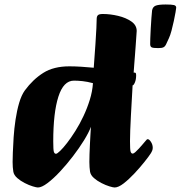

<svg xmlns="http://www.w3.org/2000/svg" viewBox="-20 -818 801 851"><path d="M148 13Q141.8 13 125.2 8Q108.6 3 89.7 -6.7Q70.7 -16.3 56.3 -29Q41.9 -41.7 39.1 -57Q35.9 -76.3 35.9 -100Q35.9 -112.4 36.9 -141.8Q37.9 -171.1 40.4 -209.4Q42.9 -247.8 48.9 -287.8Q54.9 -327.8 64.9 -361.9Q74.9 -396 89.9 -417Q126.1 -466.2 172 -495.1Q217.9 -524 287.5 -524Q311.4 -524 339.1 -522.3Q366.9 -520.5 395.5 -517.8Q400.3 -579.2 403 -622.5Q405.8 -665.8 407.2 -693.3Q408.5 -720.9 408.5 -733.6Q408.5 -745.2 413.9 -750.6Q419.3 -756 435.7 -756Q468.6 -756 503.5 -747.7Q538.4 -739.4 562.2 -722.8Q585.9 -706.3 585.9 -680.7Q585.9 -677.7 584.6 -661.7Q583.4 -645.6 581.9 -622.7Q580.4 -599.8 578.4 -575.2Q576.4 -550.6 574.8 -529.2Q573.1 -507.8 572.4 -496.2H576.4Q579.9 -496.2 581.7 -494Q583.4 -491.7 583.4 -484Q583.4 -465.7 577.9 -452.6Q572.4 -439.6 567.7 -439.6Q567.7 -436.6 566.5 -417Q565.4 -397.4 563.7 -367.4Q561.9 -337.3 560.2 -304.4Q558.4 -271.5 557.3 -241.5Q556.2 -211.6 556.2 -192.5Q556.2 -154.7 558.9 -145.9Q561.7 -137.2 568.4 -137.2Q572.4 -137.2 579.8 -143.7Q587.3 -150.3 595.9 -159.7Q604.6 -169.1 612.2 -178.2Q619.7 -187.2 623.9 -191.9Q629.7 -198.5 630.8 -199.7Q632 -201 635 -201Q641.5 -201 649.3 -188.8Q657 -176.7 657 -162.9Q657 -156.6 654.6 -150.5Q652.2 -144.3 648 -137.8Q639.8 -124.8 620 -100.1Q600.3 -75.3 575.6 -49Q551 -22.8 527.9 -4.9Q504.7 13 488 13Q481.7 13 465.1 8Q448.6 3 429.6 -6.7Q410.7 -16.3 396.2 -29Q381.8 -41.7 379.1 -57Q377.8 -66.5 376.9 -77Q376.1 -87.5 376.1 -100Q376.1 -114.5 376.7 -134.7Q377.3 -155 378.5 -177.1Q379.8 -199.2 380.8 -220Q381.8 -240.7 383 -256Q373.9 -231.2 352.6 -196.5Q331.3 -161.9 303.4 -125.5Q275.6 -89.1 246 -57.5Q216.5 -25.9 190.6 -6.5Q164.8 13 148 13ZM228.2 -136.4Q233.2 -136.4 246.5 -149.1Q259.8 -161.8 277.5 -184.7Q295.2 -207.6 314.2 -237.7Q333.2 -267.7 349.8 -303Q366.5 -338.3 378 -375.6Q389.6 -412.9 392 -449.4Q367 -456.1 345.8 -458.4Q324.6 -460.6 307.7 -460.6Q261.5 -460.6 238.8 -389.6Q216 -318.5 216 -191Q216 -153.9 218.7 -145.2Q221.5 -136.4 228.2 -136.4ZM681.3 -604.8Q658.4 -604.8 652 -608.3Q645.6 -611.8 645.6 -622.8Q645.6 -628.8 646.1 -647.8Q646.6 -666.8 648.1 -691.2Q649.6 -715.6 651.1 -737.9Q652.6 -760.1 654.1 -772.1Q657.2 -788.1 670.5 -793.1Q683.8 -798.1 714.3 -798.1Q740.7 -798.1 750.8 -795.6Q761 -793.1 761 -784.1Q761 -780.1 758 -763.5Q755.1 -746.8 750.4 -724.8Q745.7 -702.8 740.1 -681.8Q734.4 -660.8 728.7 -648.8Q720.6 -630.8 716 -621.3Q711.4 -611.8 704.3 -608.3Q697.1 -604.8 681.3 -604.8Z"/></svg>

Font: Briem Hand Thin
Style: Regular
Weight: 100
Designer: Gunnlaugur SE Briem, Eben Sorkin
Foundry: Sorkin Type Co.
Version: Version 1.003